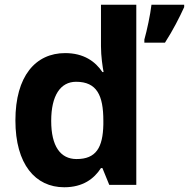

<svg xmlns="http://www.w3.org/2000/svg" viewBox="-20 -780 797 810"><path d="M251 10C330 10 377 -26 406 -71H412L441 0H555V-760H406V-585C406 -542 413 -497 417 -476H412C382 -521 333 -556 255 -556C130 -556 45 -459 45 -272C45 -87 129 10 251 10ZM757 -750V-760H619C614 -717 600 -652 589 -613V-600H676C710 -653 737 -706 757 -750ZM303 -109C235 -109 196 -163 196 -270C196 -377 235 -435 301 -435C389 -435 416 -377 416 -271V-255C414 -157 385 -109 303 -109Z"/></svg>

Font: Noto Sans Lisu
Style: Bold
Weight: 700
Designer: Monotype Design Team. David Williams.
Foundry: Monotype Imaging Inc.
Version: Version 2.102